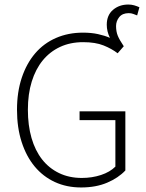

<svg xmlns="http://www.w3.org/2000/svg" viewBox="-20 -815 645 847"><path d="M338 12Q274 12 222 -12Q170 -36 133 -80.5Q96 -125 75.5 -188.5Q55 -252 55 -331Q55 -409 76 -472Q97 -535 135 -579.5Q173 -624 227 -647.5Q281 -671 346 -671Q383 -671 412.5 -664.5Q442 -658 465 -648Q451 -676 451 -706Q451 -748 478.5 -771.5Q506 -795 546 -795Q560 -795 572 -791.5Q584 -788 595 -783L585 -747Q577 -750 568 -753.5Q559 -757 548 -757Q520 -757 506 -739.5Q492 -722 492 -700Q492 -676 499.5 -657.5Q507 -639 526 -611L499 -580Q473 -600 437 -614.5Q401 -629 347 -629Q290 -629 245 -608Q200 -587 168.5 -548.5Q137 -510 120 -455Q103 -400 103 -331Q103 -262 119 -206.5Q135 -151 165.5 -112Q196 -73 240.5 -51.5Q285 -30 341 -30Q386 -30 425.5 -43Q465 -56 489 -80V-285H331V-324H533V-63Q502 -30 452.5 -9Q403 12 338 12Z"/></svg>

Font: Giro Light
Style: Regular
Weight: 300
Designer: Paul D. Hunt
Foundry: Adobe Systems Incorporated
Version: Version 1.000;PS 1.0;hotconv 1.0.88;makeotf.lib2.5.647800